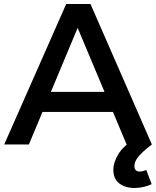

<svg xmlns="http://www.w3.org/2000/svg" viewBox="-20 -720 778 957"><path d="M310 -700H431L737 0H611L367 -581L124 0H1ZM155 -262H574V-162H155ZM665 -36 737 0Q690 36 670 60.5Q650 85 650 107Q650 123 657.5 129Q665 135 676 135Q683 135 692 133Q701 131 709 127L736 198Q714 208 692.5 212.5Q671 217 651 217Q605 217 575 194.5Q545 172 545 127Q545 89 571 46.5Q597 4 665 -36Z"/></svg>

Font: Alexandria
Style: Regular
Weight: 400
Designer: Mohamed Gaber
Foundry: Kief Type Foundry
Version: Version 5.100